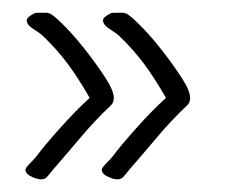

<svg xmlns="http://www.w3.org/2000/svg" viewBox="-20 -292 369 302"><path d="M50 -11Q44 -8 32 -13Q20 -18 20 -25Q20 -28 28 -36Q36 -44 38 -47Q49 -62 74 -90Q99 -118 121 -138Q104 -168 87 -191Q70 -214 47 -236Q44 -239 33 -246Q22 -253 22 -260Q22 -265 34 -271Q35 -272 43 -272Q51 -272 52 -272Q56 -272 60 -270Q68 -265 84 -248.5Q100 -232 117 -210Q134 -188 146.5 -168.5Q159 -149 159 -138Q159 -130 154 -126Q128 -101 109.5 -79Q91 -57 65 -27Q64 -26 58 -18.5Q52 -11 50 -11ZM170 -11Q164 -8 152 -13Q140 -18 140 -25Q140 -28 148 -36Q156 -44 158 -47Q169 -62 194 -90Q219 -118 241 -138Q224 -168 207 -191Q190 -214 167 -236Q164 -239 153 -246Q142 -253 142 -260Q142 -265 154 -271Q155 -272 163 -272Q171 -272 172 -272Q176 -272 180 -270Q188 -265 204 -248.5Q220 -232 237 -210Q254 -188 266.5 -168.5Q279 -149 279 -138Q279 -130 274 -126Q248 -101 229.5 -79Q211 -57 185 -27Q184 -26 178 -18.5Q172 -11 170 -11Z"/></svg>

Font: Ingrid Darling
Style: Regular
Weight: 400
Designer: Robert E. Leuschke
Foundry: Robert E. Leuschke
Version: Version 1.010; ttfautohint (v1.8.3)